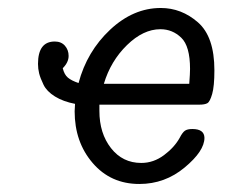

<svg xmlns="http://www.w3.org/2000/svg" viewBox="-20 -457 565 481"><path d="M75.2 -296.9Q75.2 -353 117.2 -353Q133.3 -353 142.6 -342.5Q151.9 -332 151.9 -316.9Q151.9 -300.8 137.2 -286.1Q141.1 -270 150.1 -262.5Q159.2 -254.9 176.8 -249Q197.8 -328.1 255.9 -382.6Q314 -437 382.8 -437Q434.6 -437 475.8 -401.1Q517.1 -365.2 517.1 -280.8Q517.1 -240.7 511.5 -221.4Q505.9 -202.1 499.5 -198.5Q493.2 -194.8 479 -194.8H229V-179.2Q229 -123 258.1 -85.9Q287.1 -48.8 334 -48.8Q364.7 -48.8 390.9 -68.4Q417 -87.9 430.2 -111.8Q437 -125 443.1 -129.4Q449.2 -133.8 461.9 -133.8Q491.7 -133.8 492.2 -111.8Q492.2 -78.6 442.6 -37.4Q393.1 3.9 329.1 3.9Q257.3 3.9 212.2 -48.6Q167 -101.1 167 -178.2Q167 -181.2 167.5 -187.5Q168 -193.8 168 -196.8Q138.2 -202.6 117.7 -215.3Q97.2 -228 89.1 -244.6Q81.1 -261.2 78.1 -272.9Q75.2 -284.7 75.2 -296.9ZM240.2 -247.1H454.1Q456.1 -272.9 456.1 -284.2Q456.1 -341.3 434.1 -362.5Q412.1 -383.8 381.8 -383.8Q338.9 -383.8 298.1 -344Q257.3 -304.2 240.2 -247.1Z"/></svg>

Font: CMU Typewriter Text
Style: LightOblique
Weight: 200
Italic angle: -9.46001°
Version: Version 0.7.0